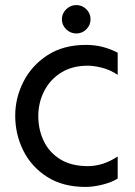

<svg xmlns="http://www.w3.org/2000/svg" viewBox="-20 -720 531 757"><path d="M281 -588Q258 -588 241 -604.5Q224 -621 224 -644Q224 -667 241 -683.5Q258 -700 281 -700Q304 -700 320.5 -683.5Q337 -667 337 -644Q337 -621 320.5 -604.5Q304 -588 281 -588ZM317 17Q228 17 166 -22.5Q104 -62 72 -126Q40 -190 40 -264Q40 -334 72.5 -398Q105 -462 167.5 -502.5Q230 -543 319 -543Q386 -543 444 -512V-425Q414 -445 382 -453Q350 -461 326 -461Q265 -461 221.5 -434Q178 -407 154.5 -361.5Q131 -316 131 -262Q131 -209 152.5 -164Q174 -119 217.5 -92Q261 -65 327 -65Q386 -65 444 -103V-16Q420 -1 384 8Q348 17 317 17Z"/></svg>

Font: LXGW 975 Gothic SC
Style: Regular
Weight: 400
Version: Version 2.01;February 25, 2021